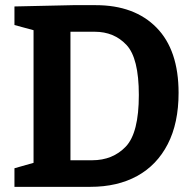

<svg xmlns="http://www.w3.org/2000/svg" viewBox="-20 -724 752 744"><path d="M351 -704Q501 -704 586.5 -617Q672 -530 672 -364Q672 -247 630 -165.5Q588 -84 511.5 -42Q435 0 330 0H36V-72L110 -93V-607L36 -627V-699L263 -704ZM337 -103Q417 -103 467.5 -156Q518 -209 518 -356Q518 -499 470 -550Q422 -601 347 -601H253V-103Z"/></svg>

Font: Bitter Pro
Style: Bold
Weight: 700
Designer: Sol Matas, and Bitter project Authors
Foundry: Sol Matas
Version: Version 1.010